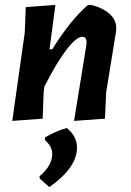

<svg xmlns="http://www.w3.org/2000/svg" viewBox="-20 -489 533 783"><path d="M30 4 81 -356 85 -460 206 -469 182 -288H193Q268 -408 338 -468L350 -469Q396 -459 425.5 -433.5Q455 -408 454 -372L453 -359L413 -113L408 -5L282 4L332 -304L333 -315Q333 -339 316 -339Q292 -339 252 -287.5Q212 -236 161 -136L158 -112L154 -5ZM252 33Q294 66 294 113Q294 195 181 274L142 239L141 230Q193 187 193 138Q193 108 163 82L164 71Q207 46 252 33Z"/></svg>

Font: Alegreya Sans
Style: Bold Italic
Weight: 700
Italic angle: -7°
Designer: Juan Pablo del Peral
Foundry: Huerta Tipografica
Version: Version 2.007